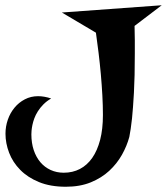

<svg xmlns="http://www.w3.org/2000/svg" viewBox="-20 -690 639 735"><path d="M599.1 -669.9 495.1 -590.8Q496.1 -561.5 496.1 -535.4Q496.1 -509.3 496.1 -484.9Q496.1 -395.5 492.7 -335.2Q489.3 -274.9 485.4 -236.8Q480.5 -192.4 475.1 -166Q465.8 -131.3 446.8 -97.4Q427.7 -63.5 398.2 -36.1Q368.7 -8.8 327.4 8.1Q286.1 24.9 231.9 24.9Q172.9 24.9 129.4 7.1Q85.9 -10.7 57.4 -39.8Q28.8 -68.8 14.9 -105.2Q1 -141.6 1 -178.2Q1 -206.1 10 -231.9Q19 -257.8 35.6 -277.8Q52.2 -297.9 75.2 -309.8Q98.1 -321.8 126 -321.8Q149.4 -321.8 175.8 -313Q158.2 -302.7 145.8 -290Q133.3 -277.3 124.8 -263.7Q116.2 -250 111.3 -236.6Q106.4 -223.1 104 -211.2Q101.6 -199.2 100.8 -189.9Q100.1 -180.7 100.1 -175.8Q100.1 -142.6 109.1 -115.5Q118.2 -88.4 134.5 -69.1Q150.9 -49.8 173.8 -39.3Q196.8 -28.8 224.1 -28.8Q258.3 -28.8 285.9 -43.2Q313.5 -57.6 333 -85.4Q352.5 -113.3 363.3 -154.5Q374 -195.8 374 -250Q374 -285.6 371.8 -325.4Q369.6 -365.2 366 -406Q362.3 -446.8 357.4 -487.3Q352.5 -527.8 347.2 -564.9L216.8 -642.1Z"/></svg>

Font: Risque
Style: Regular
Weight: 400
Designer: Astigmatic (AOETI)
Foundry: Astigmatic (AOETI)
Version: Version 1.000